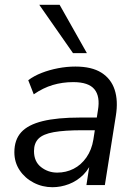

<svg xmlns="http://www.w3.org/2000/svg" viewBox="-20 -773 570 802"><path d="M199 9Q157 9 120.5 -10Q84 -29 62 -62Q40 -95 40 -137Q40 -189 68.5 -220.5Q97 -252 158 -267Q219 -282 315 -282H395L387 -229H326Q249 -229 204.5 -221Q160 -213 141 -194Q122 -175 122 -142Q122 -98 151.5 -75Q181 -52 219 -52Q256 -52 287.5 -68Q319 -84 341 -115.5Q363 -147 370 -190L389 -312Q399 -370 374.5 -400Q350 -430 286 -430Q241 -430 200.5 -418Q160 -406 121 -379L98 -438Q122 -456 154 -468.5Q186 -481 222.5 -488Q259 -495 295 -495Q363 -495 403.5 -469.5Q444 -444 459 -398Q474 -352 464 -290L418 0H341L358 -110H368Q355 -70 328.5 -43.5Q302 -17 268 -4Q234 9 199 9ZM285 -551 144 -753H229L343 -551Z"/></svg>

Font: Nunito Sans 12pt ExtraLight 12pt
Style: Italic
Weight: 400
Italic angle: -9°
Version: Version 3.101;gftools[0.9.27]